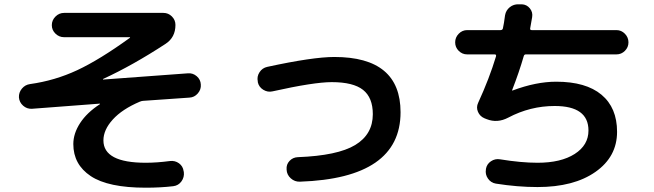

<svg xmlns="http://www.w3.org/2000/svg" viewBox="-20 -820 3040 893"><path d="M128 -314Q105 -313 87.5 -328.5Q70 -344 68 -367Q67 -390 82 -408Q97 -426 120 -429Q235 -445 339 -493.5Q443 -542 584 -644Q585 -644 585 -646Q585 -647 583 -647H278Q255 -647 238 -663.5Q221 -680 221 -703Q221 -726 238 -743Q255 -760 278 -760H740Q763 -760 779.5 -743.5Q796 -727 796 -704Q796 -646 750 -616Q597 -516 460 -453Q459 -453 459 -451Q459 -450 460 -450L854 -479Q877 -481 895 -465.5Q913 -450 914 -427Q916 -404 900 -385.5Q884 -367 861 -366L646 -351Q640 -351 630 -347Q548 -312 504.5 -264Q461 -216 461 -167Q461 -63 658 -63Q709 -63 770 -71Q794 -74 812.5 -60.5Q831 -47 834 -24L835 -20Q838 4 824 23.5Q810 43 786 46Q727 53 658 53Q483 53 402 -1Q321 -55 321 -150Q321 -199 352.5 -247.5Q384 -296 444 -335Q445 -335 445 -337Q445 -338 444 -338Z M1179 -438V-441Q1174 -464 1187 -484Q1200 -504 1223 -509Q1435 -555 1535 -555Q1843 -555 1843 -298Q1843 9 1375 25Q1351 26 1332.5 9.5Q1314 -7 1313 -31V-32Q1311 -55 1326.5 -71.5Q1342 -88 1365 -89Q1550 -96 1632 -145.5Q1714 -195 1714 -289Q1714 -366 1668.5 -402Q1623 -438 1523 -438Q1440 -438 1247 -395Q1225 -390 1204.5 -402.5Q1184 -415 1179 -438Z M2153 -567Q2130 -567 2113.5 -583.5Q2097 -600 2097 -623Q2097 -646 2113.5 -663Q2130 -680 2153 -680H2308Q2317 -680 2319 -688Q2324 -710 2329 -749Q2333 -772 2351 -786.5Q2369 -801 2393 -800H2407Q2430 -799 2444.5 -781Q2459 -763 2455 -740L2446 -689Q2444 -680 2453 -680H2847Q2870 -680 2886.5 -663Q2903 -646 2903 -623Q2903 -600 2886.5 -583.5Q2870 -567 2847 -567H2426Q2418 -567 2416 -559Q2394 -483 2362 -401V-399H2364Q2473 -440 2567 -440Q2705 -440 2777.5 -379.5Q2850 -319 2850 -207Q2850 -91 2749.5 -20.5Q2649 50 2480 50Q2387 50 2286 34Q2263 30 2249.5 10.5Q2236 -9 2240 -32V-34Q2244 -57 2263.5 -70Q2283 -83 2306 -79Q2404 -63 2480 -63Q2589 -63 2653 -104Q2717 -145 2717 -213Q2717 -327 2560 -327Q2446 -327 2344 -273Q2293 -246 2243 -266L2233 -270Q2212 -279 2203 -300Q2194 -321 2204 -342Q2256 -455 2287 -558Q2289 -567 2281 -567Z"/></svg>

Font: Rounded Mplus 1c Bold
Style: Bold
Weight: 700
Version: Version 1.059.20150529